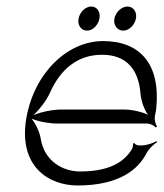

<svg xmlns="http://www.w3.org/2000/svg" viewBox="-20 -558 502 589"><path d="M83 -205C101 -222 123 -250 133 -273C166 -347 219 -390 293 -390C369 -390 405 -344 411 -271C413 -249 422 -222 434 -206C415 -215 384 -222 361 -222H167C143 -222 107 -215 83 -205ZM61 -197C35 -47 130 11 218 11C344 11 404 -37 430 -89C437 -102 452 -116 462 -122L460 -125C450 -119 429 -112 416 -112H405C401 -112 393 -116 392 -119L388 -118C389 -114 387 -103 384 -99C366 -72 331 -32 226 -32C171 -32 116 -65 105 -132C102 -153 89 -179 77 -194C97 -185 132 -179 155 -179H431C441 -179 454 -172 458 -167L462 -170C458 -175 453 -190 455 -201L459 -222C474 -361 410 -432 296 -432C188 -432 86 -336 61 -197ZM221 -501C217 -481 229 -464 247 -464C265 -464 281 -481 285 -501C289 -521 278 -538 260 -538C242 -538 225 -521 221 -501ZM331 -501C327 -481 340 -464 358 -464C376 -464 393 -481 397 -501C401 -521 389 -538 371 -538C353 -538 335 -521 331 -501Z"/></svg>

Font: Armata Saber
Style: RgIta
Weight: 400
Designer: Jasper
Foundry: Cannot Into Space Fonts
Version: Version 0.970